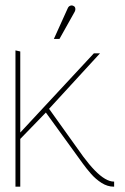

<svg xmlns="http://www.w3.org/2000/svg" viewBox="-20 -700 470 720"><path d="M259 -654Q262 -659 262.5 -663.5Q263 -668 261.5 -672Q260 -676 255 -678Q251 -680 247 -679.5Q243 -679 239.5 -676.5Q236 -674 234 -669L182 -554H203ZM292 -113 164 -292 355 -500H332L56 -203V-507L38 -511V0H56V-179L152 -278L291 -86Q304 -68 321.5 -48Q339 -28 361 -14Q383 0 407 0H408V-19H407Q392 -19 374 -29.5Q356 -40 335.5 -61Q315 -82 292 -113Z"/></svg>

Font: Advent Pro Thin
Style: Regular
Weight: 250
Version: Version 3.000